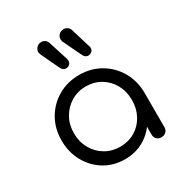

<svg xmlns="http://www.w3.org/2000/svg" viewBox="-190 -968 1056 1113"><g transform="rotate(-30 338.0 -411.0)"><path d="M327 5Q251 5 191 -31.5Q131 -68 96 -131Q61 -194 61 -273Q61 -353 97.5 -416Q134 -479 197 -515.5Q260 -552 339 -552Q417 -552 479.5 -515.5Q542 -479 578.5 -416Q615 -353 616 -273L582 -257Q582 -183 548.5 -123.5Q515 -64 457.5 -29.5Q400 5 327 5ZM339 -72Q394 -72 438 -98Q482 -124 507 -170Q532 -216 532 -273Q532 -331 507 -376.5Q482 -422 438 -448.5Q394 -475 339 -475Q284 -475 240 -448.5Q196 -422 170 -376.5Q144 -331 144 -273Q144 -216 170 -170Q196 -124 240 -98Q284 -72 339 -72ZM573 0Q554 0 542 -11.5Q530 -23 530 -42V-207L549 -295L616 -273V-42Q616 -23 603.5 -11.5Q591 0 573 0ZM443 -622Q422 -622 412 -643L352 -768Q349 -776 349 -785Q349 -801 361.5 -814Q374 -827 393 -827Q406 -827 417.5 -819.5Q429 -812 433 -800L473 -668Q476 -662 476 -655Q476 -639 465 -630.5Q454 -622 443 -622ZM295 -622Q274 -622 263 -643L204 -768Q202 -773 201.5 -777Q201 -781 200 -785Q200 -801 212.5 -814Q225 -827 244 -827Q257 -827 268 -819.5Q279 -812 283 -800L325 -668Q326 -665 326.5 -661.5Q327 -658 327 -655Q327 -639 316.5 -630.5Q306 -622 295 -622Z"/></g></svg>

Font: Comfortaa Medium
Style: Regular
Weight: 500
Designer: Johan Aakerlund
Foundry: Johan Aakerlund
Version: Version 3.104; ttfautohint (v1.8.1.43-b0c9)